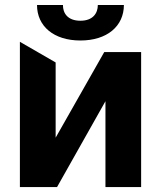

<svg xmlns="http://www.w3.org/2000/svg" viewBox="-20 -756 651 776"><path d="M60.4 -587V0H210.6L406.2 -346.9V0H550.4V-545.5H401.3L204.9 -199.6V-503.6ZM305 -592.3C412.6 -592.3 480.5 -649.9 480.8 -735.8H375.4C375.4 -702.4 355.5 -672.2 305 -672.2C253.2 -672.2 234 -703.1 234.4 -735.8H129.6C129.6 -649.9 197.4 -592.3 305 -592.3Z"/></svg>

Font: Inter-Hewn
Style: Bold
Weight: 700
Designer: Rasmus Andersson
Foundry: rsms
Version: Version 3.012;git-f93a4a705